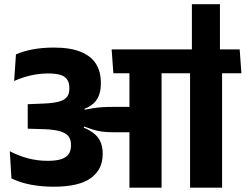

<svg xmlns="http://www.w3.org/2000/svg" viewBox="-20 -870 1139 890"><path d="M1009.5 0V-568H861V0ZM1099 -530.5 1091 -641H771L779.5 -530.5ZM869.5 -850.5V-624.5H999.5V-850.5ZM818.5 -530.5 810.5 -641H497.5L505.5 -530.5ZM580 0H729V-570H580ZM25.5 -169 33 -43Q73 -23.5 122.8 -14Q172.5 -4.5 229 -4.5Q346 -4.5 401 -44.5Q456 -84.5 456 -155V-160Q456 -193.5 442.5 -219.5Q429 -245.5 395.5 -265Q362 -284.5 301.5 -299L299.5 -353.5Q354 -356 386.5 -372.2Q419 -388.5 433.2 -416Q447.5 -443.5 447.5 -480.5V-487.5Q447.5 -538 425 -574Q402.5 -610 354.2 -629.8Q306 -649.5 230 -649.5Q176.5 -649.5 132.5 -641.2Q88.5 -633 54 -618L45.5 -494.5Q82 -511 122 -520.2Q162 -529.5 205 -529.5Q258.5 -529.5 280 -513Q301.5 -496.5 301.5 -462.5V-458Q301.5 -436 291 -421.5Q280.5 -407 254.8 -399.5Q229 -392 182.5 -390L108.5 -387V-273.5L189.5 -271Q233 -269 259.2 -261.2Q285.5 -253.5 297.2 -238.5Q309 -223.5 309 -201V-195.5Q309 -171 298.2 -155.5Q287.5 -140 263.8 -132.2Q240 -124.5 201 -124.5Q152.5 -124.5 108.2 -136.5Q64 -148.5 25.5 -169ZM293.5 -363.5V-288L366 -272L370 -283.5Q391 -275.5 410 -269.5Q429 -263.5 451.2 -260.2Q473.5 -257 503.5 -257H632V-374.5H501.5Q474.5 -374.5 452.8 -373Q431 -371.5 411.8 -368.5Q392.5 -365.5 372.5 -361.5L371.5 -369.5Z"/></svg>

Font: Anek Devanagari Medium
Style: Bold
Weight: 700
Version: Version 1.003